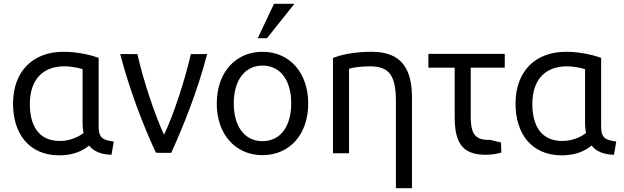

<svg xmlns="http://www.w3.org/2000/svg" viewBox="-20 -807 3300 1016"><path d="M417 -151C417 -134 419 -118 422 -103C403 -88 356 -61 297 -61C178 -61 138 -151 138 -257C138 -385 206 -456 320 -456C366 -456 408 -444 417 -441ZM452 -37C472 -8 514 11 570 12L582 -58C528 -66 502 -74 502 -137V-501C470 -513 395 -533 316 -533C155 -533 49 -431 49 -258C49 -103 131 15 294 15C370 15 419 -10 452 -37Z M848 -94C798 -202 738 -383 707 -521H616C666 -330 737 -145 805 1C816 1 828 2 839 2H886C953 -145 1026 -329 1076 -521H990C959 -384 897 -195 848 -94Z M1393 -605 1538 -787H1430L1344 -605ZM1521 -260C1521 -138 1464 -60 1369 -60C1275 -60 1217 -137 1217 -260C1217 -381 1275 -460 1369 -460C1464 -460 1521 -382 1521 -260ZM1611 -259C1611 -424 1511 -533 1369 -533C1227 -533 1127 -424 1127 -259C1127 -95 1227 14 1369 14C1512 14 1611 -95 1611 -259Z M1742 4H1827V-443C1841 -448 1882 -456 1938 -456C2042 -456 2075 -405 2075 -270V189H2160V-290C2160 -435 2111 -533 1947 -533C1850 -533 1780 -516 1742 -500Z M2631 -53C2616 -56 2601 -60 2574 -67C2569.8 -66.8 2565.8 -66.6 2561.9 -66.6C2534 -66.6 2512.8 -73.1 2497 -88C2479 -105 2471 -137 2471 -191V-449H2651V-522H2247V-449H2386V-190C2386 -63 2418 12 2549 12C2589 12 2619 5 2633 0Z M3076 -151C3076 -134 3078 -118 3081 -103C3062 -88 3015 -61 2956 -61C2837 -61 2797 -151 2797 -257C2797 -385 2865 -456 2979 -456C3025 -456 3067 -444 3076 -441ZM3111 -37C3131 -8 3173 11 3229 12L3241 -58C3187 -66 3161 -74 3161 -137V-501C3129 -513 3054 -533 2975 -533C2814 -533 2708 -431 2708 -258C2708 -103 2790 15 2953 15C3029 15 3078 -10 3111 -37Z"/></svg>

Font: Repo
Style: Regular
Weight: 400
Designer: Stefan Peev
Foundry: Context Ltd
Version: Version 0.000